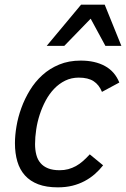

<svg xmlns="http://www.w3.org/2000/svg" viewBox="-20 -786 539 821"><path d="M420.9 -79.1Q404.8 -58.6 385.3 -41.5Q365.7 -24.4 341.8 -11.7Q317.9 1 289.6 8.1Q261.2 15.1 227.1 15.1Q178.2 15.1 143.6 2Q108.9 -11.2 86.7 -35.9Q64.5 -60.5 54.2 -95.5Q43.9 -130.4 43.9 -173.8Q43.9 -207 50.5 -246.1Q57.1 -285.2 71.3 -324.2Q85.4 -363.3 107.7 -399.9Q129.9 -436.5 161.1 -464.8Q192.4 -493.2 233.2 -510Q273.9 -526.9 325.2 -526.9Q386.2 -526.9 428.7 -503.7Q471.2 -480.5 490.2 -433.1L416 -393.1Q403.8 -423.3 380.4 -438.7Q356.9 -454.1 316.9 -454.1Q285.2 -454.1 258.8 -441.2Q232.4 -428.2 211.7 -406.5Q190.9 -384.8 175.5 -356.2Q160.2 -327.6 149.9 -296.1Q139.6 -264.6 134.8 -231.9Q129.9 -199.2 129.9 -169.9Q129.9 -145 135.3 -124.3Q140.6 -103.5 153.1 -88.9Q165.5 -74.2 185.5 -66.2Q205.6 -58.1 234.9 -58.1Q254.9 -58.1 272 -62.7Q289.1 -67.4 304.7 -75.9Q320.3 -84.5 334.7 -97.2Q349.1 -109.9 363.8 -126ZM430.7 -589.8 367.7 -706.1 254.9 -589.8H179.7L326.7 -766.1H427.7L499 -589.8Z"/></svg>

Font: Lorenzo Sans
Style: Italic
Weight: 400
Italic angle: -12°
Foundry: Intel Corporation
Version: Version 1.00; ttfautohint (v1.5)